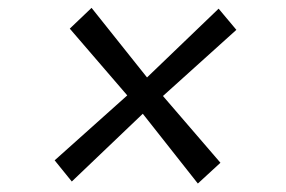

<svg xmlns="http://www.w3.org/2000/svg" viewBox="-20 -542 709 476"><path d="M470.5 -87 334 -260 158 -92 115.5 -144.5 295.5 -305.5 153 -471 207 -522.5 344.5 -350 522 -520.5 566 -468 384 -304 526.5 -138.5Z"/></svg>

Font: Merriweather 72pt
Style: Bold Italic
Weight: 700
Italic angle: -7.8°
Version: Version 2.101